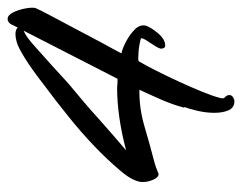

<svg xmlns="http://www.w3.org/2000/svg" viewBox="-84 -480 620 491"><g transform="rotate(-90 225.5 -235.0)"><path d="M212 55Q195 55 188.5 40Q182 25 182 4Q182 -17 187 -39Q192 -61 197 -73H195Q203 -103 215 -130.5Q227 -158 241 -188H234Q191 -188 145.5 -174.5Q100 -161 57 -150Q45 -147 31 -141Q27 -139 26 -139H25Q17 -139 11 -152.5Q5 -166 5 -180Q5 -191 12.5 -206Q20 -221 36 -239Q62 -270 97 -303.5Q132 -337 172 -369Q193 -386 213 -401.5Q233 -417 252 -431Q293 -463 322 -481Q351 -499 364 -502L373 -504Q375 -504 377.5 -504.5Q380 -505 383 -505Q395 -505 400 -499L405 -509Q411 -525 422 -525Q432 -525 439 -510.5Q446 -496 449 -479Q452 -462 450 -454Q446 -444 430.5 -415Q415 -386 396 -350Q377 -314 360 -282Q352 -268 345.5 -255.5Q339 -243 334 -234Q348 -231 365.5 -221.5Q383 -212 395.5 -199.5Q408 -187 405 -172Q401 -159 385.5 -140.5Q370 -122 354 -122Q346 -122 346 -134Q348 -140 352 -146.5Q356 -153 360 -159Q365 -166 368.5 -172Q372 -178 373 -183Q373 -185 355.5 -188Q338 -191 319 -191L314 -190Q305 -175 291 -147.5Q277 -120 262.5 -88.5Q248 -57 236.5 -29Q225 -1 221 15Q217 26 221 30Q229 36 227 46L226 47Q225 50 220 52.5Q215 55 212 55ZM162 -288Q144 -272 125 -255.5Q106 -239 86 -222Q173 -245 246 -245L259 -244H269L392 -484Q378 -479 352.5 -456Q327 -433 300 -409Q287 -397 275.5 -386.5Q264 -376 255 -368Q232 -349 208.5 -329Q185 -309 162 -288Z"/></g></svg>

Font: Birthstone Bounce Medium
Style: Regular
Weight: 500
Designer: Robert E. Leuschke
Foundry: Rob Leuschke
Version: Version 1.010; ttfautohint (v1.8.3)